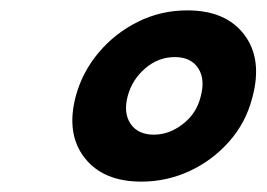

<svg xmlns="http://www.w3.org/2000/svg" viewBox="-20 -740 514 370"><path d="M341 -720Q415.5 -720 451 -672.8Q486.5 -625.5 466 -551Q453.5 -503 421.2 -466.8Q389 -430.5 345 -410.2Q301 -390 252.5 -390Q178.5 -390 142.8 -436.2Q107 -482.5 126 -554.5Q138.5 -601 170 -638.5Q201.5 -676 245.8 -698Q290 -720 341 -720ZM317 -630Q285 -630 259.8 -608.2Q234.5 -586.5 226 -554.5Q217.5 -522 231.8 -501.2Q246 -480.5 276.5 -480.5Q306 -480.5 332.2 -500.8Q358.5 -521 366.5 -553Q376 -587 362 -608.5Q348 -630 317 -630Z"/></svg>

Font: Fraunces 9pt S100 Black
Style: Italic
Weight: 900
Italic angle: -16°
Version: Version 1.000; ttfautohint (v1.8.3)